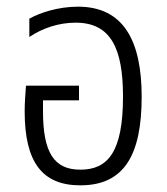

<svg xmlns="http://www.w3.org/2000/svg" viewBox="-20 -546 501 576"><path d="M221 10C354 10 405 -83 405 -256C405 -423 351 -526 214 -526C155 -526 100 -508 68 -490V-435C108 -462 157 -478 207 -478C313 -478 349 -400 349 -256C349 -89 303 -37 221 -37C143 -37 109 -87 109 -212V-245H217V-289H58C56 -266 54 -235 54 -212C54 -59 107 10 221 10Z"/></svg>

Font: Noto Sans Thai UI Condensed Light
Style: Regular
Weight: 300
Width: 3
Designer: Monotype Design Team
Foundry: Monotype Imaging Inc.
Version: Version 1.901